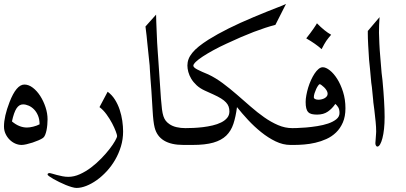

<svg xmlns="http://www.w3.org/2000/svg" viewBox="-20 -779 2039 964"><path d="M40 -169.4Q76.2 -138.7 115.2 -138.7Q128.9 -138.7 146.7 -143.1Q164.6 -147.5 178.7 -154.8Q178.7 -179.7 170.9 -198.5Q163.1 -217.3 150.9 -229.7Q138.7 -242.2 124 -248.5Q109.4 -254.9 95.7 -254.9Q76.2 -254.9 63 -234.9Q49.8 -214.8 40 -169.4ZM88.4 -51.3Q72.3 -51.3 56.4 -58.3Q40.5 -65.4 28.1 -77.9Q15.6 -90.3 7.8 -107.2Q0 -124 0 -144Q0 -194.3 27.8 -266.1Q62 -354.5 102.5 -354.5Q124 -354.5 144.8 -338.6Q165.5 -322.8 181.9 -297.4Q198.2 -272 208.5 -241Q218.8 -210 218.8 -179.7Q218.8 -167 217.5 -152.6Q216.3 -138.2 213.6 -125Q210.9 -111.8 206.5 -101.3Q202.1 -90.8 195.8 -86.4Q187.5 -80.6 173.3 -74.5Q159.2 -68.4 143.6 -63.2Q127.9 -58.1 113 -54.7Q98.1 -51.3 88.4 -51.3Z M520.5 -318.4Q542 -302.7 556.9 -279.1Q571.8 -255.4 580.8 -228.3Q589.8 -201.2 594 -172.6Q598.1 -144 598.1 -118.7Q598.1 -80.1 587.2 -43.9Q576.2 -7.8 557.9 23.7Q539.6 55.2 515.6 81.1Q491.7 106.9 465.6 125.5Q439.5 144 413.3 154.3Q387.2 164.6 364.3 164.6Q355 164.6 340.6 160.4Q326.2 156.2 310.1 149.7Q293.9 143.1 277.6 135Q261.2 127 248.3 119.6Q235.4 112.3 227.1 106.2Q218.8 100.1 218.8 97.7Q218.8 92.3 222.7 91.1Q226.6 89.8 229.5 89.8Q231.9 89.8 241.7 92.8Q251.5 95.7 264.9 99.4Q278.3 103 293.7 106Q309.1 108.9 322.8 108.9Q351.6 108.9 380.9 95.7Q410.2 82.5 437.3 62Q464.4 41.5 488.3 16.8Q512.2 -7.8 529.8 -30.5Q547.4 -53.2 557.6 -71.3Q567.9 -89.4 567.9 -96.2Q567.9 -101.6 561.3 -119.4Q554.7 -137.2 543 -159.7Q531.2 -182.1 514.9 -204.6Q498.5 -227.1 479.5 -241.2Z M710.4 -646 763.7 -705.6Q763.7 -690.9 764.6 -669.7Q765.6 -648.4 766.6 -620.6L769 -564.9Q770.5 -534.2 772.2 -516.1Q773.9 -498 773.9 -492.7L788.1 -283.7Q790.5 -252 793.2 -230.7Q795.9 -209.5 800.5 -195.6Q805.2 -181.6 812.3 -172.6Q819.3 -163.6 830.1 -156.2Q845.2 -145.5 866.2 -140.6Q887.2 -135.7 910.6 -135.7H915.5Q919.4 -135.7 922.1 -132.1Q924.8 -128.4 926.5 -122.6Q928.2 -116.7 929.2 -109.1Q930.2 -101.6 930.2 -93.8Q930.2 -77.6 926.5 -64.5Q922.9 -51.3 915.5 -51.3H900.9Q778.3 -51.3 756.3 -139.2Q749.5 -165.5 746.1 -226.1L740.2 -322.3L735.4 -385.3Q732.9 -415 732.4 -431.4Q731.9 -447.8 731.4 -450.2L719.2 -567.4Q718.3 -579.6 716.1 -598.9Q713.9 -618.2 710.4 -646Z M947.3 -51.3H905.8Q898.4 -51.3 894.8 -64.5Q891.1 -77.6 891.1 -93.5Q891.1 -109.4 894.8 -122.6Q898.4 -135.7 905.8 -135.7H910.6Q928.2 -135.7 951.2 -136.7Q974.1 -137.7 998.8 -140.6Q1023.4 -143.6 1047.4 -149.2Q1071.3 -154.8 1090.1 -164.1Q1108.9 -173.3 1120.4 -187Q1131.8 -200.7 1131.8 -219.2Q1131.8 -232.9 1127.9 -243.9Q1124 -254.9 1114.7 -264.9Q1105.5 -274.9 1089.8 -284.7Q1074.2 -294.4 1050.3 -305.2L1008.3 -324.2Q983.9 -335.4 967.3 -350.8Q950.7 -366.2 940.4 -383.3Q930.2 -400.4 925.5 -417.7Q920.9 -435.1 920.9 -450.2Q920.9 -466.8 926.8 -482.4Q932.6 -498 945.6 -513.9Q958.5 -529.8 978.5 -545.9Q998.5 -562 1026.9 -580.1Q1115.2 -635.3 1252.9 -692.9Q1297.4 -711.4 1324.7 -722.4Q1352.1 -733.4 1369.4 -740Q1386.7 -746.6 1396.7 -750.7Q1406.7 -754.9 1416 -759.3L1362.8 -654.3Q1314 -641.6 1253.9 -618.7Q1193.8 -595.7 1116.7 -559.6Q1081.5 -543.5 1051.3 -526.9Q1021 -510.3 998.5 -495.6Q976.1 -481 963.4 -468.8Q950.7 -456.5 950.7 -449.2Q950.7 -440.4 971.4 -429.7Q992.2 -418.9 1025.9 -405.3Q1063 -387.7 1098.6 -361.1Q1134.3 -334.5 1168.9 -304.4Q1203.6 -274.4 1237.8 -244.4Q1272 -214.4 1306.4 -190.2Q1340.8 -166 1376 -150.9Q1411.1 -135.7 1447.8 -135.7H1452.6Q1460 -135.7 1463.6 -122.6Q1467.3 -109.4 1467.3 -93.5Q1467.3 -77.6 1463.6 -64.5Q1460 -51.3 1452.6 -51.3H1438Q1400.9 -51.3 1363.5 -69.3Q1326.2 -87.4 1291.3 -115.5Q1256.3 -143.6 1225.3 -177Q1194.3 -210.4 1169.9 -241.2Q1163.6 -192.9 1151.9 -157.2Q1140.1 -121.6 1116 -98.1Q1091.8 -74.7 1051.3 -63Q1010.7 -51.3 947.3 -51.3Z M1571.3 -662.1Q1609.4 -623 1642.6 -604.5Q1634.8 -595.2 1629.2 -588.4Q1623.5 -581.5 1618.4 -574Q1613.3 -566.4 1607.9 -556.9Q1602.5 -547.4 1594.7 -532.2Q1579.1 -546.4 1560.5 -559.3Q1542 -572.3 1517.6 -586.4Q1528.3 -599.6 1537.8 -612.5Q1547.4 -625.5 1554.7 -636Q1562 -646.5 1566.4 -653.6Q1570.8 -660.6 1571.3 -662.1ZM1625 -308.1Q1625 -316.9 1619.6 -325.4Q1614.3 -334 1607.2 -340.8Q1600.1 -347.7 1593.8 -352.1Q1587.4 -356.4 1585.4 -356.4Q1582.5 -356.4 1577.4 -349.4Q1572.3 -342.3 1567.6 -332.3Q1563 -322.3 1559.3 -311Q1555.7 -299.8 1555.7 -291Q1555.7 -284.7 1562.5 -281.5Q1569.3 -278.3 1579.1 -278.3Q1586.4 -278.3 1594.7 -280.3Q1603 -282.2 1609.6 -285.9Q1616.2 -289.6 1620.6 -295.2Q1625 -300.8 1625 -308.1ZM1447.8 -135.7Q1452.1 -135.7 1471.4 -136.2Q1490.7 -136.7 1517.1 -138.9Q1543.5 -141.1 1573 -145.8Q1602.5 -150.4 1627.2 -158.7Q1651.9 -167 1668.2 -179.9Q1684.6 -192.9 1684.6 -211.4Q1684.6 -230 1678 -240.5Q1671.4 -251 1663.6 -257.3Q1647.9 -233.9 1626.2 -218.8Q1604.5 -203.6 1572.3 -203.6Q1556.2 -203.6 1545.2 -206.3Q1534.2 -209 1527.3 -216.3Q1520.5 -223.6 1517.6 -235.8Q1514.6 -248 1514.6 -267.1Q1514.6 -282.2 1518.1 -301Q1521.5 -319.8 1527.3 -339.1Q1533.2 -358.4 1541.5 -376.7Q1549.8 -395 1559.3 -409.4Q1568.8 -423.8 1579.3 -432.6Q1589.8 -441.4 1600.6 -441.4Q1616.2 -441.4 1636 -425.8Q1655.8 -410.2 1673.1 -382.8Q1690.4 -355.5 1702.4 -317.6Q1714.4 -279.8 1714.4 -235.4Q1714.4 -193.8 1701.4 -164.1Q1688.5 -134.3 1667.2 -113.8Q1646 -93.3 1618.9 -81.1Q1591.8 -68.8 1563.2 -62.3Q1534.7 -55.7 1507.1 -53.5Q1479.5 -51.3 1457.5 -51.3H1442.9Q1435.5 -51.3 1431.9 -64.5Q1428.2 -77.6 1428.2 -93.5Q1428.2 -109.4 1431.9 -122.6Q1435.5 -135.7 1442.9 -135.7Z M1826.7 -623.5 1885.7 -692.9Q1882.8 -654.8 1882.8 -614.7Q1883.3 -589.8 1884.8 -558.8Q1886.2 -527.8 1889.6 -489.7L1896 -412.6L1900.4 -376Q1905.8 -318.4 1908.4 -272.5Q1911.1 -226.6 1911.1 -191.4Q1911.1 -159.2 1908.2 -132.1Q1905.3 -105 1900.1 -85.2Q1895 -65.4 1888.4 -54.2Q1881.8 -43 1874.5 -43Q1870.6 -43 1867.7 -47.9Q1864.7 -52.7 1864.7 -60.1Q1864.7 -62 1865.5 -71Q1866.2 -80.1 1866.9 -90.3Q1867.7 -100.6 1868.2 -109.1Q1868.7 -117.7 1868.7 -118.7Q1868.7 -140.6 1866 -167.7Q1863.3 -194.8 1859.4 -228L1854.5 -265.1Q1853.5 -271 1853.3 -280Q1853 -289.1 1851.1 -301.8L1847.2 -341.3Q1845.2 -352.5 1844 -364Q1842.8 -375.5 1841.8 -388.2L1837.4 -436.5Q1835.4 -452.1 1834.7 -462.6Q1834 -473.1 1833 -479.5L1828.6 -552.2Q1827.1 -579.6 1827.1 -586.4L1826.7 -609.4Z"/></svg>

Font: HM XNiloofar
Style: Regular
Weight: 400
Designer: Hossein Movahhedian
Version: Version 2.8, 2015